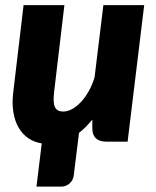

<svg xmlns="http://www.w3.org/2000/svg" viewBox="-20 -538 591 729"><path d="M527.5 -518.5 464.5 0H385.5Q330.5 0 330.5 -51V-84Q306.5 -54 280 -33.5L260 128Q257.5 147 244 158.8Q230.5 170.5 212.5 170.5H118.5L138.5 6.5Q110.5 2 88.2 -12.8Q66 -27.5 51.2 -52.5Q36.5 -77.5 30.8 -111.8Q25 -146 30.5 -189.5L69.5 -518.5H224.5L185.5 -189.5Q183 -168.5 183.8 -154Q184.5 -139.5 189 -130.8Q193.5 -122 201.2 -118.2Q209 -114.5 220.5 -114.5Q236.5 -114.5 253.5 -123.8Q270.5 -133 286.5 -149.8Q302.5 -166.5 316.2 -190.5Q330 -214.5 339 -244L372.5 -518.5Z"/></svg>

Font: Lato ExtraBold
Style: Italic
Weight: 800
Italic angle: -7°
Designer: Lukasz Dziedzic with Adam Twardoch and Botio Nikoltchev
Foundry: tyPoland Lukasz Dziedzic
Version: Version 2.015; 2015-08-06; http://www.latofonts.com/